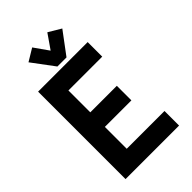

<svg xmlns="http://www.w3.org/2000/svg" viewBox="-276 -1040 1137 1137"><g transform="rotate(-45 293.0 -471.0)"><path d="M229 -942.4 293 -851.6 356 -942.4 434.6 -895.5 331.1 -756.8H254.9L151.4 -895.5ZM517.1 0H68.8V-732.4H483.9V-610.4H200.7V-427.2H422.9V-305.2H200.7V-122.1H517.1Z"/></g></svg>

Font: Consola Mono
Style: Bold
Weight: 700
Monospace: yes
Designer: Wojciech Kalinowski "wmk69" (wmk69@o2.pl)
Foundry: Wojciech Kalinowski "wmk69" (wmk69@o2.pl)
Version: Version 2.1.0